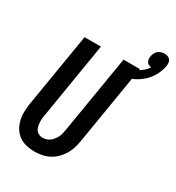

<svg xmlns="http://www.w3.org/2000/svg" viewBox="-209 -1015 1054 1149"><g transform="rotate(30 318.0 -440.5)"><path d="M206 8Q177 8 149 1.5Q121 -5 98.5 -21Q76 -37 61.5 -60.5Q47 -84 40.5 -111.5Q34 -139 34.5 -168.5Q35 -198 40 -228L124 -735H237L151 -212Q148 -198 147 -184.5Q146 -171 147 -158Q148 -145 151 -132Q154 -119 161.5 -109Q169 -99 181 -93.5Q193 -88 206 -88Q219 -88 232.5 -92Q246 -96 256.5 -104.5Q267 -113 275.5 -124Q284 -135 290 -147.5Q296 -160 299 -172.5Q302 -185 304 -198L393 -735H506L415 -183Q411 -158 403 -133.5Q395 -109 381.5 -86.5Q368 -64 348.5 -45Q329 -26 305.5 -14Q282 -2 256.5 3Q231 8 206 8ZM435 -639 419 -693Q439 -698 458.5 -704.5Q478 -711 496.5 -721.5Q515 -732 531.5 -746Q548 -760 560 -778Q550 -779 541.5 -783Q533 -787 528 -795Q523 -803 522 -813Q521 -823 523 -833Q525 -844 530 -855Q535 -866 544.5 -874Q554 -882 565.5 -885.5Q577 -889 588 -889Q599 -889 610 -885.5Q621 -882 627.5 -873.5Q634 -865 635.5 -853.5Q637 -842 635 -831Q629 -796 611 -763Q593 -730 565 -705Q537 -680 503.5 -664.5Q470 -649 435 -639Z"/></g></svg>

Font: Iosevka Oblique
Style: Bold
Weight: 700
Italic angle: -9°
Monospace: yes
Designer: Belleve Invis
Foundry: Belleve Invis
Version: Version 32.5.0; ttfautohint (v1.8.4)